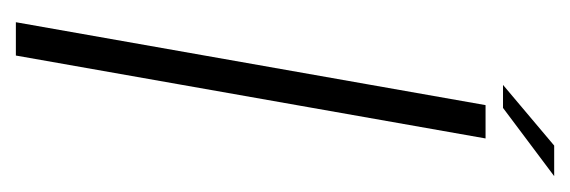

<svg xmlns="http://www.w3.org/2000/svg" viewBox="-258 -460 718 242"><g transform="rotate(90 101.0 -339.0)"><path d="M8 0H50L154.5 -592H112.5ZM87 -614H116L202 -678.5H163.5Z"/></g></svg>

Font: Anybody UltraCondensed Thin ExtraLight
Style: Italic
Weight: 250
Italic angle: -10°
Version: Version 1.111